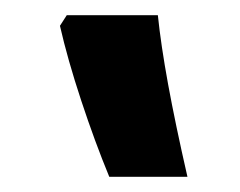

<svg xmlns="http://www.w3.org/2000/svg" viewBox="-20 -834 316 253"><path d="M68 -814H188Q192 -775 201.5 -723Q211 -671 227 -601H124Q105 -647 87 -701.5Q69 -756 59 -800Z"/></svg>

Font: Noto Sans Armenian SemiCondensed
Style: Bold
Weight: 700
Width: 4
Designer: Monotype Design Team
Foundry: Monotype Imaging Inc.
Version: Version 2.008; ttfautohint (v1.8.4.7-5d5b)